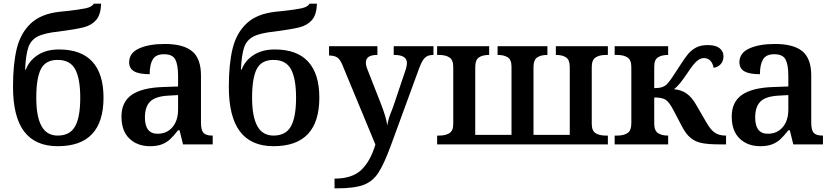

<svg xmlns="http://www.w3.org/2000/svg" viewBox="-20 -788 4549 1048"><path d="M51 -315Q51 -438 71.5 -522.5Q92 -607 148 -660Q204 -713 307 -724L337 -727Q412 -735 447 -742.5Q482 -750 492 -768H532Q530 -708 505 -679Q480 -650 437 -639Q394 -628 302 -616Q223 -608 186 -589Q149 -570 135 -530.5Q121 -491 117 -408H121Q139 -457 186 -487.5Q233 -518 302 -518Q423 -518 484 -451.5Q545 -385 545 -255Q545 10 295 10Q173 10 112 -70Q51 -150 51 -315ZM418 -254Q418 -360 390 -410.5Q362 -461 295 -461Q229 -461 203.5 -411.5Q178 -362 178 -254Q178 -152 206.5 -100Q235 -48 295 -48Q362 -48 390 -98.5Q418 -149 418 -254Z M643 -152Q643 -231 698.5 -270Q754 -309 869 -313L952 -316V-374Q952 -434 937 -463Q922 -492 875 -492Q831 -492 814 -464Q797 -436 797 -383Q740 -383 712.5 -398.5Q685 -414 685 -448Q685 -499 739 -523.5Q793 -548 879 -548Q981 -548 1029 -508Q1077 -468 1077 -376V-119Q1077 -78 1090.5 -63Q1104 -48 1138 -48H1141V0H979L960 -77H952Q927 -45 908 -27.5Q889 -10 863 0Q837 10 799 10Q730 10 686.5 -31.5Q643 -73 643 -152ZM952 -191V-269L898 -266Q828 -262 799.5 -233.5Q771 -205 771 -147Q771 -58 840 -58Q891 -58 921.5 -94Q952 -130 952 -191Z M1229 -315Q1229 -438 1249.5 -522.5Q1270 -607 1326 -660Q1382 -713 1485 -724L1515 -727Q1590 -735 1625 -742.5Q1660 -750 1670 -768H1710Q1708 -708 1683 -679Q1658 -650 1615 -639Q1572 -628 1480 -616Q1401 -608 1364 -589Q1327 -570 1313 -530.5Q1299 -491 1295 -408H1299Q1317 -457 1364 -487.5Q1411 -518 1480 -518Q1601 -518 1662 -451.5Q1723 -385 1723 -255Q1723 10 1473 10Q1351 10 1290 -70Q1229 -150 1229 -315ZM1596 -254Q1596 -360 1568 -410.5Q1540 -461 1473 -461Q1407 -461 1381.5 -411.5Q1356 -362 1356 -254Q1356 -152 1384.5 -100Q1413 -48 1473 -48Q1540 -48 1568 -98.5Q1596 -149 1596 -254Z M1806 187Q1902 187 1952 139.5Q2002 92 2029 1L1847 -438Q1835 -465 1820.5 -474.5Q1806 -484 1779 -485H1776V-536H2040V-488H2037Q1977 -488 1977 -446Q1977 -430 1986 -408L2057 -227Q2088 -149 2094 -103Q2098 -132 2110.5 -165Q2123 -198 2125 -202L2191 -398Q2201 -426 2201 -444Q2201 -488 2133 -488H2129V-536H2346V-488H2343Q2315 -488 2299 -472.5Q2283 -457 2267 -413L2115 2Q2077 106 2046 154Q2015 202 1965 221Q1915 240 1819 240H1806Z M2366 -48H2378Q2412 -48 2433 -61Q2454 -74 2454 -112V-422Q2454 -461 2433 -474.5Q2412 -488 2378 -488H2366V-536H2650V-488H2647Q2614 -488 2594 -474.5Q2574 -461 2574 -422V-52H2772V-424Q2772 -462 2751.5 -475Q2731 -488 2699 -488H2696V-536H2968V-488H2965Q2932 -488 2912 -474.5Q2892 -461 2892 -422V-52H3090V-422Q3090 -461 3070 -474.5Q3050 -488 3017 -488H3014V-536H3298V-488H3286Q3252 -488 3231 -474.5Q3210 -461 3210 -422V-112Q3210 -74 3231 -61Q3252 -48 3286 -48H3298V0H2366Z M3335 -48H3350Q3384 -48 3405 -61.5Q3426 -75 3426 -116V-422Q3426 -461 3405 -474.5Q3384 -488 3350 -488H3335V-536H3627V-488H3625Q3592 -488 3571.5 -475Q3551 -462 3551 -424V-307Q3577 -307 3592.5 -312Q3608 -317 3620 -328Q3631 -339 3649.5 -366Q3668 -393 3690 -428Q3717 -471 3736 -493.5Q3755 -516 3780.5 -529Q3806 -542 3843 -542Q3886 -542 3907.5 -525Q3929 -508 3929 -481Q3929 -454 3913.5 -437.5Q3898 -421 3875 -418Q3871 -442 3857.5 -456.5Q3844 -471 3822 -471Q3802 -471 3782.5 -453.5Q3763 -436 3736 -395Q3709 -355 3692.5 -334.5Q3676 -314 3659 -301Q3698 -298 3727.5 -277.5Q3757 -257 3781 -214L3835 -121Q3858 -80 3881.5 -64Q3905 -48 3940 -48H3943V0H3904Q3847 0 3811.5 -7Q3776 -14 3750.5 -34.5Q3725 -55 3704 -95L3654 -190Q3632 -232 3612.5 -244Q3593 -256 3551 -256V-114Q3551 -75 3571.5 -61.5Q3592 -48 3625 -48H3627V0H3335Z M3974 -152Q3974 -231 4029.5 -270Q4085 -309 4200 -313L4283 -316V-374Q4283 -434 4268 -463Q4253 -492 4206 -492Q4162 -492 4145 -464Q4128 -436 4128 -383Q4071 -383 4043.5 -398.5Q4016 -414 4016 -448Q4016 -499 4070 -523.5Q4124 -548 4210 -548Q4312 -548 4360 -508Q4408 -468 4408 -376V-119Q4408 -78 4421.5 -63Q4435 -48 4469 -48H4472V0H4310L4291 -77H4283Q4258 -45 4239 -27.5Q4220 -10 4194 0Q4168 10 4130 10Q4061 10 4017.5 -31.5Q3974 -73 3974 -152ZM4283 -191V-269L4229 -266Q4159 -262 4130.5 -233.5Q4102 -205 4102 -147Q4102 -58 4171 -58Q4222 -58 4252.5 -94Q4283 -130 4283 -191Z"/></svg>

Font: Noto Serif SemiBold
Style: Regular
Weight: 600
Designer: Monotype Design Team
Foundry: Monotype Imaging Inc.
Version: Version 1.001